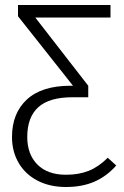

<svg xmlns="http://www.w3.org/2000/svg" viewBox="-20 -543 496 768"><path d="M445 119Q407 162 358 183.5Q309 205 244 205Q179 205 130 179.5Q81 154 54.5 108.5Q28 63 28 5Q28 -90 87.5 -145Q147 -200 262 -200H272L52 -478V-523H422V-473H121L333 -200V-154H270Q177 -154 133 -114Q89 -74 89 5Q89 74 129.5 115Q170 156 244 156Q296 156 335.5 140Q375 124 411 88Z"/></svg>

Font: Fira Sans Light
Style: Regular
Weight: 300
Designer: bBox Type GmbH & Carrois Corporate GbR & Edenspiekermann AG
Foundry: bBox Type GmbH & Carrois Corporate GbR & Edenspiekermann AG
Version: Version 4.301